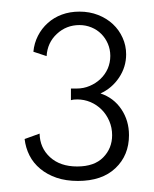

<svg xmlns="http://www.w3.org/2000/svg" viewBox="-20 -784 270 337"><path d="M116.8 -466.4Q95.9 -466.4 79.3 -472Q62.7 -477.7 50.7 -487.7Q38.6 -497.7 31.8 -511.1Q25 -524.5 23.2 -540L49.5 -549.5Q50 -524.5 67.7 -508.2Q85.5 -491.8 115.5 -491.8Q145.5 -491.8 161.1 -507.7Q176.8 -523.6 176.8 -546.8Q176.8 -560 171.8 -571.6Q166.8 -583.2 158.4 -591.6Q150 -600 138.9 -604.8Q127.7 -609.5 115.5 -609.5Q108.2 -609.5 104.5 -608.2V-628.6H114.5Q126.8 -628.6 137.5 -633.2Q148.2 -637.7 156.4 -645.5Q164.5 -653.2 169.1 -663.6Q173.6 -674.1 173.6 -685.9Q173.6 -697.3 169.3 -707.3Q165 -717.3 157.7 -724.5Q150.5 -731.8 140.5 -735.9Q130.5 -740 119.5 -740Q96.4 -740 79.8 -724.5Q63.2 -709.1 61.8 -685.5L38.6 -693.2Q40 -708.2 46.6 -721.1Q53.2 -734.1 63.9 -743.6Q74.5 -753.2 88.6 -758.4Q102.7 -763.6 119.5 -763.6Q137.3 -763.6 152.3 -757.7Q167.3 -751.8 178.2 -741.6Q189.1 -731.4 195.2 -717.7Q201.4 -704.1 201.4 -688.6Q201.4 -666.4 188.9 -647.7Q176.4 -629.1 156.4 -620Q179.5 -612.3 193 -592.3Q206.4 -572.3 206.4 -546.8Q206.4 -511.4 182.7 -488.9Q159.1 -466.4 116.8 -466.4Z"/></svg>

Font: Spartan Light
Style: Regular
Weight: 300
Designer: Matt Bailey, Mirko Velimirovic
Foundry: Matt Bailey
Version: Version 1.005